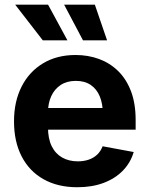

<svg xmlns="http://www.w3.org/2000/svg" viewBox="-20 -787 636 818"><path d="M309.3 10.7Q225.7 10.7 165.2 -23.6Q104.6 -57.8 72.2 -120.8Q39.7 -183.8 39.7 -270.1Q39.7 -354.4 72 -418Q104.2 -481.5 163.2 -517.1Q222.2 -552.7 301.9 -552.7Q355.4 -552.7 401.9 -535.7Q448.3 -518.7 483.4 -484.3Q518.5 -449.9 538.2 -398Q557.9 -346 557.9 -275.8V-234.7H99.8V-326.9H486.6L418.1 -302.2Q418.1 -344.8 405.1 -376.3Q392.1 -407.7 366.5 -425.1Q341 -442.4 303 -442.4Q265 -442.4 238.5 -424.9Q212.1 -407.3 198.3 -377.2Q184.5 -347.1 184.5 -308.7V-243.8Q184.5 -196.4 200.3 -164.2Q216.2 -132 244.9 -115.8Q273.7 -99.6 311.6 -99.6Q337.2 -99.6 358.2 -106.9Q379.2 -114.2 394.3 -128.5Q409.3 -142.9 417.2 -163.8L549.6 -139.3Q536.4 -94.1 503.8 -60.4Q471.1 -26.6 422 -8Q372.8 10.7 309.3 10.7ZM333.6 -615.1 253.2 -767.1H384.1L436.2 -615.1ZM162.4 -615.1 44.7 -767.1H184.8L267.3 -615.1Z"/></svg>

Font: Atlassian Sans
Style: Regular
Weight: 400
Designer: Rasmus Andersson
Foundry: Modifications by Atlassian Pty Ltd, manufactured by rsms
Version: Version 4.001;git-9221beed3